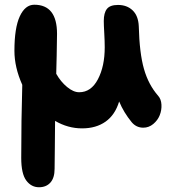

<svg xmlns="http://www.w3.org/2000/svg" viewBox="-20 -498 740 812"><path d="M145 293.9Q112.3 293.9 91.1 265.4Q69.8 236.8 69.8 169.9Q69.8 10.7 74.2 -139.2Q41 -213.4 41 -283.2Q41 -379.9 63.7 -429Q86.4 -478 125 -478Q221.2 -478 221.2 -355Q221.2 -323.7 219.7 -262.7Q218.3 -201.7 217.8 -186Q236.8 -152.3 263.7 -130.1Q290.5 -107.9 314.9 -107.9Q365.2 -107.9 394 -162.6Q422.9 -217.3 422.9 -297.9Q422.9 -324.2 420.9 -358.4Q418.9 -392.6 418.9 -409.2Q418.9 -443.4 432.1 -460.2Q445.3 -477.1 479 -477.1Q517.1 -477.1 541 -454.1Q564.9 -431.2 566.9 -387.2Q569.8 -272.9 588.9 -206.3Q607.9 -139.6 648.9 -92.8Q661.6 -78.6 662.8 -55.4Q664.1 -32.2 655.5 -10.7Q647 10.7 628.2 26.4Q609.4 42 585.9 42Q556.6 42 537.1 19Q503.4 -22 483.9 -68.8Q466.8 -12.2 426.5 16.4Q386.2 44.9 327.1 44.9Q267.1 44.9 212.9 13.2Q212.9 58.6 211.9 127Q210.9 195.3 210.9 215.8Q210.9 254.4 193.1 274.2Q175.3 293.9 145 293.9Z"/></svg>

Font: Shantell Sans Irregular Bouncy
Style: Bold
Weight: 700
Designer: Stephen Nixon, Anya Danilova, Shantell Martin
Foundry: Arrow Type
Version: Version 1.006;[9816181b4]